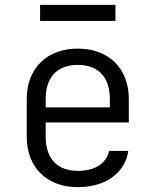

<svg xmlns="http://www.w3.org/2000/svg" viewBox="-20 -760 640 790"><path d="M145 -740V-674H455V-740ZM510 -353C510 -478 428 -560 300 -560C172 -560 90 -478 90 -353V-197C90 -72 172 10 300 10C413 10 494 -47 508 -139H429C416 -86 371 -57 300 -57C215 -57 168 -108 168 -197V-256H510ZM168 -353C168 -442 215 -493 300 -493C385 -493 432 -442 432 -353V-318H168Z"/></svg>

Font: Tekne LDO Light
Style: Regular
Weight: 300
Monospace: yes
Designer: Alessio Laiso, Mario Rullo, Paolo Rosset
Foundry: Alessio Laiso
Version: Version 1.000;hotconv 1.0.109;makeotfexe 2.5.65596